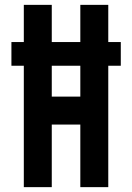

<svg xmlns="http://www.w3.org/2000/svg" viewBox="-20 -770 544 790"><path d="M27 -499.5V-597H477V-499.5ZM78 0V-750H193V-372.5H310.5V-750H425.5V0H310.5V-257.5H193V0Z"/></svg>

Font: Mohave Light SemiBold
Style: Regular
Weight: 600
Version: Version 2.003